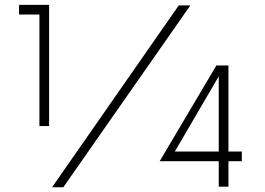

<svg xmlns="http://www.w3.org/2000/svg" viewBox="-20 -770 1092 792"><path d="M58.6 -710V-750H182.6V-250H142.6V-710ZM717.3 -747.6H765.1L241.2 2.4H194.8ZM977.5 -145V-105H922.4V0H882.3V-105H638.7L872.6 -500H922.4V-145ZM701.2 -145H882.3V-455.1Z"/></svg>

Font: Now Alt Light
Style: Regular
Weight: 300
Designer: Alfredo Marco Pradil
Foundry: Alfredo Marco Pradil
Version: Version 1.002;PS 001.002;hotconv 1.0.88;makeotf.lib2.5.64775